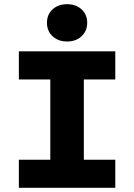

<svg xmlns="http://www.w3.org/2000/svg" viewBox="-20 -896 640 916"><path d="M70 0V-134H220V-517H70V-651H530V-517H380V-134H530V0ZM300 -698Q258 -698 231 -723Q204 -748 204 -787Q204 -827 231 -851.5Q258 -876 300 -876Q342 -876 369 -851.5Q396 -827 396 -787Q396 -748 369 -723Q342 -698 300 -698Z"/></svg>

Font: Source Code Pro ExtraLight ExtraBold
Style: Regular
Weight: 800
Monospace: yes
Version: Version 1.018;hotconv 1.0.116;makeotfexe 2.5.65601